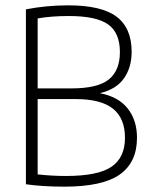

<svg xmlns="http://www.w3.org/2000/svg" viewBox="-20 -694 567 719"><path d="M493 -178Q493 -86 428.5 -40.5Q364 5 221 5Q140 5 77 -4V-659Q154 -674 236 -674Q360 -674 416.5 -631.5Q473 -589 473 -500Q473 -442 444.5 -401Q416 -360 354 -345Q423 -332 458 -288Q493 -244 493 -178ZM121 -625V-363H248Q346 -363 387.5 -396.5Q429 -430 429 -499Q429 -571 385 -602.5Q341 -634 238 -634Q172 -634 121 -625ZM448 -178Q448 -251 403 -287Q358 -323 263 -323H121V-41Q174 -35 227 -35Q347 -35 397.5 -69.5Q448 -104 448 -178Z"/></svg>

Font: KaputaLibre
Style: Regular
Weight: 400
Designer: Multiple designers
Foundry: Textual
Version: Version 2.900